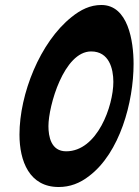

<svg xmlns="http://www.w3.org/2000/svg" viewBox="-20 -750 555 769"><path d="M215 -1C260 -1 300 -16 337 -45C460 -138 515 -341 515 -494C515 -586 493 -730 386 -730C341 -730 303 -711 267 -682C140 -581 58 -373 58 -211C58 -104 98 -1 215 -1ZM245 -144C184 -144 174 -204 174 -245C174 -326 236 -544 345 -544C417 -544 434 -475 434 -422C434 -326 370 -144 245 -144Z"/></svg>

Font: Bangerz
Style: Regular
Weight: 400
Designer: vernon adams
Foundry: Vernon Adams
Version: Version 2.10;December 28, 2023;FontCreator 13.0.0.2683 64-bi